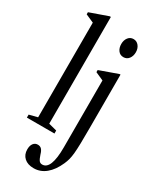

<svg xmlns="http://www.w3.org/2000/svg" viewBox="-266 -893 996 1221"><g transform="rotate(30 232.0 -282.5)"><path d="M17.5 0V-22L78.5 -37.5V-732.5L18.5 -759V-774.5L151.5 -821.5H160V-37.5L220 -22V0ZM356 -639.5Q331.5 -639.5 317.2 -658.5Q303 -677.5 303 -706Q303 -734 317.5 -753Q332 -772 356 -772Q379.5 -772 394.8 -753Q410 -734 410 -706Q410 -677.5 395.2 -658.5Q380.5 -639.5 356 -639.5ZM215 257.5Q171 257.5 145.8 234.8Q120.5 212 120.5 173.5Q120.5 145.5 132.5 129.8Q144.5 114 164.5 114Q182 114 192.5 125.2Q203 136.5 209.5 160Q219 189 227.5 199.5Q236 210 250.5 210Q315.5 210 315.5 47V-445L256 -471.5V-487L389 -534.5H396.5V-142Q396.5 -73.5 395.5 -29.2Q394.5 15 391.8 43.5Q389 72 383.8 92Q378.5 112 369.5 132Q342.5 193 303.2 225.2Q264 257.5 215 257.5Z"/></g></svg>

Font: Libre Caslon Condensed
Style: Regular
Weight: 400
Designer: Pablo Impallari, Rodrigo Fuenzalida, Katja Schimmel, Ertekin Erdin
Foundry: Pablo Impallari, Rodrigo Fuenzalida
Version: Version 2.000; ttfautohint (v1.8.4.7-5d5b);gftools[0.9.33]